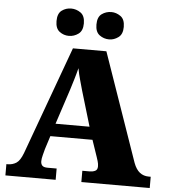

<svg xmlns="http://www.w3.org/2000/svg" viewBox="-61 -981 909 1035"><g transform="rotate(5 394.0 -463.5)"><path d="M7 0V-61H14Q40 -61 60.5 -74Q81 -87 97 -130L310 -714H491L695 -128Q708 -93 728.5 -77Q749 -61 777 -61H788V0H418V-61H458Q474 -61 487 -67Q500 -73 500 -92Q500 -106 495.5 -120.5Q491 -135 489 -141L458 -232H230L207 -160Q204 -148 198.5 -127.5Q193 -107 193 -93Q193 -78 201 -69.5Q209 -61 230 -61H279V0ZM252 -301H436L379 -492Q372 -518 363.5 -547.5Q355 -577 349 -610Q341 -578 332 -548.5Q323 -519 315 -493ZM500 -779Q471 -779 448 -796Q425 -813 425 -853Q425 -894 448 -910.5Q471 -927 500 -927Q526 -927 549.5 -910.5Q573 -894 573 -853Q573 -813 549.5 -796Q526 -779 500 -779ZM282 -779Q254 -779 231.5 -796Q209 -813 209 -853Q209 -894 231.5 -910.5Q254 -927 282 -927Q310 -927 333.5 -910.5Q357 -894 357 -853Q357 -813 333.5 -796Q310 -779 282 -779Z"/></g></svg>

Font: Noto Serif Devanagari Black
Style: Regular
Weight: 900
Designer: Universal Thirst, Indian Type Foundry and the Monotype Design Team
Foundry: Monotype Imaging Inc.
Version: Version 2.004; ttfautohint (v1.8.4.7-5d5b)